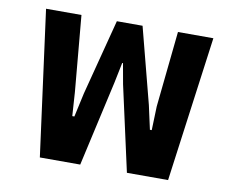

<svg xmlns="http://www.w3.org/2000/svg" viewBox="-66 -638 877 721"><g transform="rotate(10 373.0 -277.0)"><path d="M54 -554H189L215 -265L221 -174H229L249 -265L324 -554H422L497 -265L517 -174H524L527 -265L557 -554H692L617 0H460L388 -325L374 -403H371L355 -325L282 0H128Z"/></g></svg>

Font: IBM Plex Sans Thai
Style: Bold
Weight: 700
Designer: Mike Abbink, Paul van der Laan, Pieter van Rosmalen, Ben Mitchell, Mark Frömberg
Foundry: Bold Monday
Version: Version 1.2